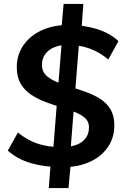

<svg xmlns="http://www.w3.org/2000/svg" viewBox="-20 -848 640 984"><path d="M299 9Q206 8 138 -12Q70 -32 20 -76L72 -169Q120 -129 173.5 -111.5Q227 -94 294 -94Q364 -94 400 -121Q436 -148 436 -196Q436 -225 416 -243Q396 -261 363 -274Q330 -287 290.5 -299Q251 -311 211.5 -326Q172 -341 139 -363Q106 -385 86 -419Q66 -453 66 -504Q66 -567 100 -616Q134 -665 193.5 -692.5Q253 -720 329 -720Q411 -720 478.5 -698.5Q546 -677 587 -637L535 -543Q447 -618 328 -618Q267 -618 231 -590Q195 -562 195 -515Q195 -483 215 -463Q235 -443 268.5 -429Q302 -415 341 -403Q380 -391 419.5 -377Q459 -363 492.5 -342Q526 -321 546 -288Q566 -255 566 -206Q566 -142 532.5 -93.5Q499 -45 439.5 -18Q380 9 299 9ZM230 116 240 -13 252 -72 298 -653 295 -703 306 -828H407L398 -703L387 -653L341 -72L343 -13L331 116Z"/></svg>

Font: Muli
Style: Bold Italic
Weight: 700
Italic angle: -4.541°
Designer: Vernon Adams
Foundry: Vernon Adams
Version: Version 2.100; ttfautohint (v1.8.1.43-b0c9)